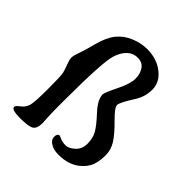

<svg xmlns="http://www.w3.org/2000/svg" viewBox="-188 -826 959 959"><g transform="rotate(45 291.5 -346.5)"><path d="M40.5 -19Q40.5 -27.8 61.8 -43.5Q83 -59.1 90.1 -84Q97.2 -108.9 97.2 -201.9Q97.2 -294.9 92.8 -312.7Q88.4 -330.6 78.6 -356Q68.8 -381.3 68.8 -395.5Q68.8 -409.7 79.1 -437.3Q89.4 -464.8 105.7 -527.1Q122.1 -589.4 149.9 -623.5Q177.7 -657.7 221.2 -675.5Q264.6 -693.4 306.6 -693.4Q375 -693.4 421.6 -656.7Q468.3 -620.1 468.3 -568.8Q468.3 -517.6 441.4 -475.6Q397.5 -407.2 397.5 -389.2Q397.5 -371.1 444.8 -324.5Q492.2 -277.8 513.7 -243.9Q535.2 -210 535.2 -170.7Q535.2 -131.3 524.7 -101.1Q514.2 -70.8 483.9 -44.9Q439 -6.3 367.2 -6.3Q336.4 -6.3 316.9 -16.1Q287.6 -30.8 287.6 -54.7Q287.6 -78.6 303.7 -78.6Q304.7 -78.6 320.8 -71.5Q336.9 -64.5 358.4 -64.5Q379.9 -64.5 405 -87.2Q430.2 -109.9 430.2 -148.2Q430.2 -186.5 414.6 -214.6Q398.9 -242.7 354 -291Q309.1 -339.4 309.1 -376.5Q309.1 -387.7 339.6 -449.7Q370.1 -511.7 370.1 -546.6Q370.1 -581.5 353.5 -605.5Q336.9 -629.4 304 -629.4Q271 -629.4 247.6 -606.4Q224.1 -583.5 212.4 -543.5Q194.8 -483.4 194.8 -213.9V-173.3L195.3 -133.3Q195.3 -122.1 196.8 -94.7L198.7 -62Q198.7 -23.9 180.4 -12Q162.1 0 101.3 0Q40.5 0 40.5 -19Z"/></g></svg>

Font: Averia Serif
Style: Regular
Weight: 500
Version: Version 1.0